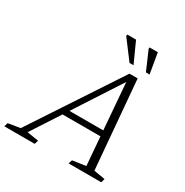

<svg xmlns="http://www.w3.org/2000/svg" viewBox="-267 -1082 1205 1248"><g transform="rotate(30 336.0 -458.0)"><path d="M206.5 -256 220.5 -298.5H541L527.5 -256ZM588 -43 672.5 -28.5 664 0H419L428 -28.5L527.5 -43L477.5 -664.5H491L87 -42.5L173.5 -28.5L164.5 0H-63.5L-55 -28.5L35 -43L470 -703H531.5ZM465.5 -763.5H435.5L329 -905L330.5 -916H396.5ZM586 -763.5H558.5L497 -905.5L498 -916H560Z"/></g></svg>

Font: Newsreader 9pt Light
Style: Italic
Weight: 300
Italic angle: -17°
Designer: Hugues Gentile
Foundry: Production Type
Version: Version 1.003